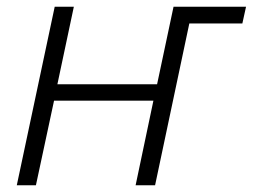

<svg xmlns="http://www.w3.org/2000/svg" viewBox="-20 -552 753 572"><path d="M30 0 143 -532H200L151 -301H448L497 -532H713L702 -482H544L442 0H384L437 -252H141L87 0Z"/></svg>

Font: Noto Sans Light
Style: Italic
Weight: 300
Italic angle: -12°
Designer: Monotype Design Team
Foundry: Monotype Imaging Inc.
Version: Version 2.013; ttfautohint (v1.8.4.7-5d5b)